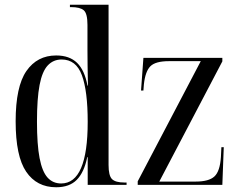

<svg xmlns="http://www.w3.org/2000/svg" viewBox="-20 -780 1008 810"><path d="M217 10Q135 10 90.5 -55.5Q46 -121 46 -268Q46 -415 91.5 -480.5Q137 -546 217 -546Q273 -546 305 -515Q337 -484 349 -419H351Q350 -467 349.5 -503.5Q349 -540 349 -567V-675Q349 -723 333.5 -736.5Q318 -750 280 -750H275V-760H438V-84Q438 -39 452.5 -24.5Q467 -10 505 -10H514V0H350V-117H348Q335 -53 304 -21.5Q273 10 217 10ZM238 -6Q350 -6 350 -266Q350 -396 325.5 -462.5Q301 -529 240 -529Q205 -529 181.5 -504Q158 -479 147 -421.5Q136 -364 136 -267Q136 -170 147 -113Q158 -56 180.5 -31Q203 -6 238 -6ZM561 0V-15L827 -522H693Q636 -522 614.5 -500.5Q593 -479 587 -424L585 -398H575L585 -536H918V-521L652 -14H806Q861 -14 884.5 -35.5Q908 -57 912 -118L914 -159H924L918 0Z"/></svg>

Font: Noto Serif Display Condensed
Style: Regular
Weight: 400
Width: 3
Designer: Monotype Design Team
Foundry: Monotype Imaging Inc.
Version: Version 2.009